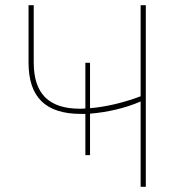

<svg xmlns="http://www.w3.org/2000/svg" viewBox="-20 -720 692 740"><path d="M522 0H542V-700H522V-349C460 -325 388 -308 327 -303V-478H309V-302C302 -301 295 -301 288 -301C168 -301 110 -359 110 -479V-700H90V-479C90 -345 156 -281 292 -281C298 -281 303 -281 309 -281V-122H327V-282C393 -287 466 -304 522 -329Z"/></svg>

Font: Fixel Text Thin
Style: Regular
Weight: 100
Width: 4
Designer: AlfaBravo + MacPaw
Foundry: Kyrylo Tkachov, Marchela Mozhyna, Serhii Makarenko, Maria Weinstein, Zakhar Kryvoshyya
Version: Version 1.211